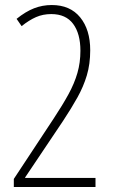

<svg xmlns="http://www.w3.org/2000/svg" viewBox="-20 -744 451 764"><path d="M35 -32 194 -273Q229 -326 252.5 -369Q276 -412 288 -453.5Q300 -495 300 -542Q300 -610 271 -649Q242 -688 184 -688Q151 -688 123.5 -676Q96 -664 66 -640L46 -669Q82 -698 115.5 -711Q149 -724 186 -724Q259 -724 299 -675Q339 -626 339 -544Q339 -489 325.5 -444Q312 -399 288 -356Q264 -313 231 -263L80 -38V-36H360V0H35Z"/></svg>

Font: Noto Sans Gurmukhi ExtraCondensed ExtraLight
Style: Regular
Weight: 200
Width: 2
Designer: Jelle Bosma - Monotype Design Team
Foundry: Monotype Imaging Inc.
Version: Version 2.004; ttfautohint (v1.8.4.7-5d5b)